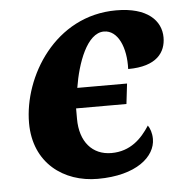

<svg xmlns="http://www.w3.org/2000/svg" viewBox="-45 -589 608 642"><g transform="rotate(-5 259.0 -268.0)"><path d="M258 10C388 10 453 -48 453 -107C453 -127 447 -143 440 -153C413 -111 375 -72 311 -72C247 -72 206 -119 206 -196V-231H375L383 -299H216C229 -381 264 -479 321 -479C368 -479 394 -419 391 -347C488 -347 518 -393 518 -442C518 -498 473 -546 368 -546C162 -546 45 -351 45 -196C45 -61 144 10 258 10Z"/></g></svg>

Font: Noto Serif SemiCondensed Extra
Style: Italic
Weight: 800
Width: 4
Italic angle: -12°
Designer: Monotype Design Team
Foundry: Monotype Imaging Inc.
Version: Version 1.901